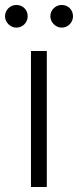

<svg xmlns="http://www.w3.org/2000/svg" viewBox="-40 -750 313 770"><path d="M84.2 0H147.7V-545.5H84.2ZM25.6 -639.2C51.5 -639.2 71 -660.5 71 -684.7C71 -710.6 51.5 -730.1 25.6 -730.1C1.4 -730.1 -19.9 -710.6 -19.9 -684.7C-19.9 -660.5 1.4 -639.2 25.6 -639.2ZM207.4 -639.2C233.3 -639.2 252.8 -660.5 252.8 -684.7C252.8 -710.6 233.3 -730.1 207.4 -730.1C183.2 -730.1 161.9 -710.6 161.9 -684.7C161.9 -660.5 183.2 -639.2 207.4 -639.2Z"/></svg>

Font: Karasuma Gothic
Style: Light
Weight: 300
Designer: Rasmus Andersson / Ryoko Nishizuka
Foundry: rsms
Version: Version 1.00